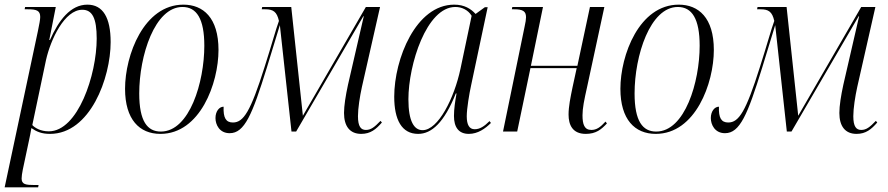

<svg xmlns="http://www.w3.org/2000/svg" viewBox="-37 -566 3819 826"><path d="M126 -432 -17 240H127L129 230H112C73 230 56 227 56 202C56 193 58 179 61 164L88 37C92 20 94 7 98 -15C121 1 143 10 178 10C351 10 439 -231 439 -385C439 -490 406 -546 339 -546C266 -546 215 -478 178 -394H175L203 -536H71L69 -526H82C120 -526 136 -521 136 -493C136 -482 132 -461 126 -432ZM173 -1C137 -1 113 -16 102 -28L161 -308C181 -397 241 -524 317 -524C360 -524 379 -488 379 -400C379 -244 298 -1 173 -1Z M653 10C824 10 903 -208 903 -351C903 -490 837 -546 752 -546C582 -546 501 -329 501 -184C501 -52 563 10 653 10ZM655 0C597 0 562 -44 562 -164C562 -327 629 -536 748 -536C809 -536 842 -485 842 -369C842 -214 779 0 655 0Z M1517 10C1557 10 1581 -10 1606 -39L1600 -46C1574 -19 1559 -7 1537 -7C1516 -7 1503 -21 1503 -66C1503 -100 1511 -151 1520 -192L1598 -536H1537L1266 -68L1216 -536H1091L1089 -526H1104C1138 -526 1154 -516 1163 -476C1149 -438 1133 -377 1101 -277C1041 -87 1011 -39 965 -39C935 -39 923 -59 925 -107C906 -107 890 -87 890 -58C890 -30 907 7 951 7C1015 7 1048 -72 1111 -275C1131 -339 1146 -389 1167 -458L1217 0H1237L1526 -496H1528L1460 -201C1450 -155 1443 -111 1443 -80C1443 -23 1468 10 1517 10Z M1762 10C1820 10 1874 -39 1924 -164H1927C1921 -130 1916 -97 1916 -67C1916 -19 1936 10 1980 10C2019 10 2051 -13 2075 -37L2069 -45C2046 -22 2027 -10 2005 -10C1982 -10 1971 -29 1971 -66C1971 -98 1982 -164 1990 -200L2061 -535H2049L2009 -506C1989 -528 1961 -546 1917 -546C1752 -546 1659 -312 1659 -150C1659 -51 1691 10 1762 10ZM1781 -6C1745 -6 1720 -43 1720 -139C1720 -288 1798 -536 1922 -536C1950 -536 1977 -523 1992 -498L1944 -270C1917 -143 1848 -6 1781 -6Z M2483 10C2527 10 2550 -9 2574 -35L2568 -43C2546 -19 2530 -7 2507 -7C2477 -7 2469 -31 2469 -70C2469 -101 2476 -135 2489 -193L2563 -536H2501L2447 -283H2247L2299 -536H2167L2165 -526H2175C2212 -526 2226 -518 2226 -492C2226 -483 2224 -469 2220 -452L2127 0H2188L2245 -273H2444L2426 -190C2417 -146 2409 -108 2409 -73C2409 -29 2426 10 2483 10Z M2784 10C2955 10 3034 -208 3034 -351C3034 -490 2968 -546 2883 -546C2713 -546 2632 -329 2632 -184C2632 -52 2694 10 2784 10ZM2786 0C2728 0 2693 -44 2693 -164C2693 -327 2760 -536 2879 -536C2940 -536 2973 -485 2973 -369C2973 -214 2910 0 2786 0Z M3648 10C3688 10 3712 -10 3737 -39L3731 -46C3705 -19 3690 -7 3668 -7C3647 -7 3634 -21 3634 -66C3634 -100 3642 -151 3651 -192L3729 -536H3668L3397 -68L3347 -536H3222L3220 -526H3235C3269 -526 3285 -516 3294 -476C3280 -438 3264 -377 3232 -277C3172 -87 3142 -39 3096 -39C3066 -39 3054 -59 3056 -107C3037 -107 3021 -87 3021 -58C3021 -30 3038 7 3082 7C3146 7 3179 -72 3242 -275C3262 -339 3277 -389 3298 -458L3348 0H3368L3657 -496H3659L3591 -201C3581 -155 3574 -111 3574 -80C3574 -23 3599 10 3648 10Z"/></svg>

Font: Noto Serif Display Condensed Light
Style: Italic
Weight: 300
Width: 3
Italic angle: -12°
Designer: Monotype Design Team
Foundry: Monotype Imaging Inc.
Version: Version 2.009